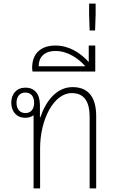

<svg xmlns="http://www.w3.org/2000/svg" viewBox="-20 -1038 631 1058"><path d="M165 0H201V-221C201 -379 276 -525 375 -525C448 -525 474 -473 474 -393V0H510V-399C510 -494 473 -558 380 -558C292 -558 233 -482 202 -391H200V-459C200 -519 172 -555 120 -555C71 -555 42 -520 42 -472C42 -424 71 -389 119 -389C138 -389 153 -394 165 -403ZM120 -415C89 -415 71 -437 71 -472C71 -506 89 -528 120 -528C151 -528 168 -506 168 -472C168 -437 151 -415 120 -415Z M159 -644H505V-787H469V-696C421 -749 359 -787 286 -787C204 -787 157 -743 157 -663ZM193 -673C193 -722 223 -757 286 -757C354 -757 413 -715 450 -673Z M471 -1018V-958L474 -870H504L507 -958V-1018Z"/></svg>

Font: Noto Sans Thai Looped SemiCondensed ExtraLight
Style: Regular
Weight: 200
Width: 4
Designer: Sasikarn Vongin, Ben Mitchell
Foundry: The Fontpad Ltd
Version: Version 1.001